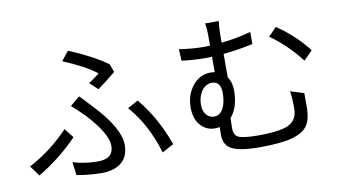

<svg xmlns="http://www.w3.org/2000/svg" viewBox="-80 -981 2160 1208"><g transform="rotate(-10 1000.0 -376.5)"><path d="M503 -547Q549 -577 572 -597Q503 -652 360 -712L407 -771Q562 -706 651 -641L670 -589Q605 -535 554 -499ZM313 -75Q390 -52 473 -52Q572 -52 572 -134Q572 -214 445 -350Q400 -395 365 -425L426 -476Q452 -450 498 -400Q656 -235 656 -125Q656 -43 598 -5Q553 24 485 24Q407 24 324 9ZM883 -37Q827 -224 717 -349L784 -386Q892 -259 957 -77ZM347 -229Q234 -112 94 -29L46 -95Q192 -173 300 -289Z M1193 -225Q1213 -203 1241 -203Q1281 -203 1302 -246Q1320 -284 1320 -340Q1320 -415 1263 -415Q1225 -415 1199 -380Q1172 -343 1172 -289Q1172 -249 1193 -225ZM1825 -250Q1826 -173 1825 -143Q1822 -73 1793 -37Q1764 -1 1696 18Q1622 37 1491 37Q1353 37 1303 4Q1263 -22 1263 -84L1264 -132Q1251 -129 1233 -129Q1183 -129 1148 -164Q1105 -206 1105 -285Q1105 -364 1150 -421Q1196 -480 1267 -480Q1277 -480 1293 -478V-576Q1281 -575 1258 -575Q1171 -575 1100 -585L1096 -659Q1181 -646 1253 -646Q1279 -646 1293 -647V-696Q1293 -761 1286 -790H1374Q1368 -748 1368 -696V-653Q1463 -662 1557 -688V-611Q1470 -591 1368 -581V-432Q1393 -395 1393 -344Q1393 -235 1341 -176Q1339 -134 1339 -113Q1339 -69 1364 -55Q1394 -38 1496 -38Q1605 -38 1664 -55Q1746 -79 1746 -165Q1746 -230 1739 -277ZM1721 -691Q1834 -615 1918 -508L1862 -451Q1776 -562 1669 -638Z"/></g></svg>

Font: KaiGen Gothic CN Regular
Style: Regular
Weight: 400
Designer: Ryoko NISHIZUKA  (kana & ideographs); Paul D. Hunt (Latin, Greek & Cyrillic); Wenlong ZHANG  (bopomofo); Sandoll Communi
Foundry: Adobe Systems Incorporated
Version: Version 1.002.20150501